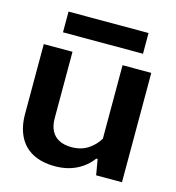

<svg xmlns="http://www.w3.org/2000/svg" viewBox="-107 -803 830 904"><g transform="rotate(15 308.0 -351.0)"><path d="M567 -533V0H441L428 -76H421Q392 -36 346 -13.5Q300 9 242 9Q177 9 132.5 -15Q88 -39 65.5 -84.5Q43 -130 43 -192V-533H183V-210Q183 -173 196 -148Q209 -123 234 -110.5Q259 -98 294 -98Q340 -98 373.5 -119.5Q407 -141 427 -175V-533ZM116 -610V-711H506V-610Z"/></g></svg>

Font: Hubot Sans SemiBold
Style: Regular
Weight: 600
Designer: Deni Anggara
Foundry: GitHub, Inc., Subsidiary of Microsoft Corporation
Version: Version 2.000